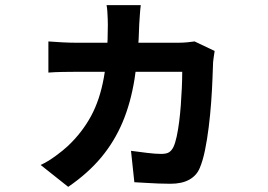

<svg xmlns="http://www.w3.org/2000/svg" viewBox="-20 -650 1040 746"><path d="M527 -630Q525 -616 523.5 -593.5Q522 -571 521 -556Q518 -439 503 -344.5Q488 -250 456 -174.5Q424 -99 372.5 -37.5Q321 24 245 76L138 -9Q166 -22 196 -44Q226 -66 244 -83Q299 -135 333.5 -198.5Q368 -262 383.5 -348.5Q399 -435 399 -553Q399 -563 398.5 -577.5Q398 -592 397 -606.5Q396 -621 394 -630ZM814 -452Q812 -442 810.5 -429Q809 -416 808 -409Q807 -384 805.5 -343Q804 -302 800.5 -253.5Q797 -205 791 -156.5Q785 -108 776.5 -66.5Q768 -25 756 3Q744 32 715.5 48Q687 64 642 64Q619 64 594.5 63Q570 62 546 60.5Q522 59 502 58L489 -64Q519 -60 551.5 -56Q584 -52 606 -52Q627 -52 637 -58.5Q647 -65 654 -79Q661 -94 666.5 -119.5Q672 -145 676 -176Q680 -207 682.5 -241Q685 -275 686.5 -308.5Q688 -342 688 -371H274Q253 -371 223.5 -370.5Q194 -370 168 -368V-489Q194 -487 222 -485.5Q250 -484 273 -484H675Q691 -484 706.5 -485.5Q722 -487 736 -489Z"/></svg>

Font: Farlight84_Sys_V01
Style: Bold
Weight: 700
Designer: Monotype Design Team, Nadine Chahine and Nizar Qandah
Foundry: Monotype Imaging Inc.
Version: Version 2.004;October 31, 2024;FontCreator 14.0.0.2814 64-bi